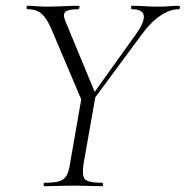

<svg xmlns="http://www.w3.org/2000/svg" viewBox="-20 -645 643 665"><path d="M282 -270 273 -278 449 -524Q481 -568 478 -590.5Q475 -613 437 -613Q434 -613 434 -619Q434 -625 437 -625Q460 -625 480 -623.5Q500 -622 532 -622Q553 -622 566.5 -623.5Q580 -625 599 -625Q603 -625 603 -619Q603 -613 599 -613Q568 -613 534.5 -590Q501 -567 469 -523ZM135 0Q131 0 131 -6Q131 -12 135 -12Q167 -12 184.5 -17Q202 -22 210.5 -37Q219 -52 223 -81L263 -310L312 -319L270 -81Q263 -38 273.5 -25Q284 -12 333 -12Q337 -12 337 -6Q337 0 333 0Q313 0 288.5 -1Q264 -2 235 -2Q205 -2 180 -1Q155 0 135 0ZM274 -271 159 -542Q143 -580 125 -596.5Q107 -613 76 -613Q72 -613 72 -619Q72 -625 76 -625Q90 -625 106.5 -623.5Q123 -622 138 -622Q171 -622 201 -623.5Q231 -625 253 -625Q256 -625 255 -619Q254 -613 250 -613Q216 -613 206.5 -604Q197 -595 206 -573L312 -317Z"/></svg>

Font: Cormorant Light
Style: Italic
Weight: 300
Italic angle: -10°
Designer: Christian Thalmann (Catharsis Fonts)
Foundry: Catharsis Fonts
Version: Version 4.000